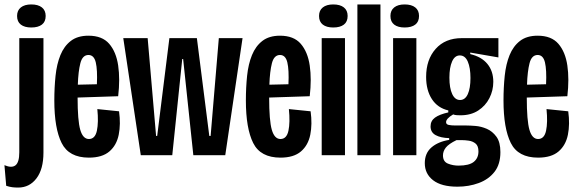

<svg xmlns="http://www.w3.org/2000/svg" viewBox="-54 -700 2604 866"><path d="M28 146Q14 146 1.5 144.5Q-11 143 -26 138L-34 45Q-1 59 16 45.5Q33 32 33 -13V-528H142V-12Q142 63 110.5 104.5Q79 146 28 146ZM87 -576Q57 -576 40 -589Q23 -602 23 -628Q23 -653 40 -666.5Q57 -680 87 -680Q118 -680 135 -666.5Q152 -653 152 -628Q152 -602 135 -589Q118 -576 87 -576Z M347 11Q257 11 224 -55Q191 -121 191 -247Q191 -305 196.5 -358Q202 -411 218.5 -451.5Q235 -492 265.5 -515.5Q296 -539 345 -539Q407 -539 438.5 -502.5Q470 -466 479 -404.5Q488 -343 479 -266L296 -260Q296 -156 308 -114.5Q320 -73 347 -73Q375 -73 383 -110.5Q391 -148 385 -208L483 -198Q491 -140 481.5 -92.5Q472 -45 439.5 -17Q407 11 347 11ZM345 -452Q318 -452 308.5 -415Q299 -378 297 -318L383 -320Q386 -385 378 -418.5Q370 -452 345 -452Z M581 0 502 -528H612L650 -87H655L710 -528H834L890 -87H896L933 -528H1040L962 0H818L772 -434H768L723 0Z M1211 11Q1121 11 1088 -55Q1055 -121 1055 -247Q1055 -305 1060.5 -358Q1066 -411 1082.5 -451.5Q1099 -492 1129.5 -515.5Q1160 -539 1209 -539Q1271 -539 1302.5 -502.5Q1334 -466 1343 -404.5Q1352 -343 1343 -266L1160 -260Q1160 -156 1172 -114.5Q1184 -73 1211 -73Q1239 -73 1247 -110.5Q1255 -148 1249 -208L1347 -198Q1355 -140 1345.5 -92.5Q1336 -45 1303.5 -17Q1271 11 1211 11ZM1209 -452Q1182 -452 1172.5 -415Q1163 -378 1161 -318L1247 -320Q1250 -385 1242 -418.5Q1234 -452 1209 -452Z M1397 0V-528H1502V0ZM1449 -576Q1419 -576 1402 -589Q1385 -602 1385 -628Q1385 -653 1402 -666.5Q1419 -680 1449 -680Q1480 -680 1497 -666.5Q1514 -653 1514 -628Q1514 -602 1497 -589Q1480 -576 1449 -576Z M1558 0V-680H1662V0Z M1719 0V-528H1824V0ZM1771 -576Q1741 -576 1724 -589Q1707 -602 1707 -628Q1707 -653 1724 -666.5Q1741 -680 1771 -680Q1802 -680 1819 -666.5Q1836 -653 1836 -628Q1836 -602 1819 -589Q1802 -576 1771 -576Z M2009 142Q1937 142 1899.5 113Q1862 84 1862 36Q1862 -9 1892 -35Q1922 -61 1972 -69V-77Q1934 -78 1911 -90.5Q1888 -103 1888 -130Q1888 -155 1908 -169.5Q1928 -184 1968 -193V-202Q1920 -213 1894 -253Q1868 -293 1868 -353Q1868 -431 1911 -479.5Q1954 -528 2029 -528H2194V-441L2067 -463V-456Q2118 -444 2144.5 -411.5Q2171 -379 2171 -331Q2171 -292 2153.5 -257.5Q2136 -223 2103 -201.5Q2070 -180 2023 -180Q2016 -180 2006.5 -180.5Q1997 -181 1990 -184Q1958 -165 1958 -149Q1958 -139 1970 -136.5Q1982 -134 2000 -134H2049Q2064 -134 2090 -132Q2116 -130 2141.5 -119Q2167 -108 2185 -83.5Q2203 -59 2203 -14Q2203 41 2176.5 75Q2150 109 2105.5 125.5Q2061 142 2009 142ZM2021 -249Q2044 -249 2056 -275.5Q2068 -302 2068 -348Q2068 -394 2056 -422Q2044 -450 2020 -450Q1997 -450 1985 -422.5Q1973 -395 1973 -350Q1973 -303 1985.5 -276Q1998 -249 2021 -249ZM2014 47Q2062 47 2083 30Q2104 13 2104 -17Q2104 -42 2091 -52.5Q2078 -63 2060.5 -65.5Q2043 -68 2029 -68H2005Q1970 -51 1957 -34.5Q1944 -18 1944 1Q1944 29 1966.5 38Q1989 47 2014 47Z M2373 11Q2283 11 2250 -55Q2217 -121 2217 -247Q2217 -305 2222.5 -358Q2228 -411 2244.5 -451.5Q2261 -492 2291.5 -515.5Q2322 -539 2371 -539Q2433 -539 2464.5 -502.5Q2496 -466 2505 -404.5Q2514 -343 2505 -266L2322 -260Q2322 -156 2334 -114.5Q2346 -73 2373 -73Q2401 -73 2409 -110.5Q2417 -148 2411 -208L2509 -198Q2517 -140 2507.5 -92.5Q2498 -45 2465.5 -17Q2433 11 2373 11ZM2371 -452Q2344 -452 2334.5 -415Q2325 -378 2323 -318L2409 -320Q2412 -385 2404 -418.5Q2396 -452 2371 -452Z"/></svg>

Font: Bricolage Grotesque 96pt Condensed Medium
Style: Regular
Weight: 500
Width: 3
Designer: Mathieu Triay
Foundry: Atelier Triay
Version: Version 1.001; ttfautohint (v1.8.4.7-5d5b);gftools[0.9.33.de